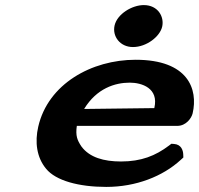

<svg xmlns="http://www.w3.org/2000/svg" viewBox="-20 -725 783 755"><path d="M502.8 -540C556.2 -540 608.7 -581.1 617.7 -620C626.7 -659 601.2 -705 545.5 -705C498.8 -705 440.9 -669.7 430.6 -625C420.8 -582.6 451.6 -540 502.8 -540ZM490.2 -400C538.1 -400 604.8 -378.1 587 -301C587 -300.9 587 -300.7 586.6 -299.9L310.8 -296.5C360.1 -377.6 432.3 -400 490.2 -400ZM653.9 -159.7 644.3 -152.4C591.4 -112.5 535.6 -90 455.8 -90C388 -90 332.4 -105.9 300.5 -148.6C283.5 -174 276.6 -190.9 282.1 -230H677.1C711.9 -230 733.2 -260.7 737.5 -279.3C759.5 -374.5 720 -490 513.3 -490C339.9 -490 169.2 -394.9 130.5 -227.3C116.3 -166.1 124.3 -105.9 161.1 -61.6C199.2 -14.4 290.4 10 397.9 10C515 10 620 -31.6 690 -95.7L701 -105.7L700.5 -118.6C699.9 -132.1 693.7 -157 664.4 -158.9Z"/></svg>

Font: Linux Libertine Mono O 
Style: Mono Bold Oblique
Weight: 400
Italic angle: -13°
Designer: Philipp H. Poll
Foundry: Philipp H. Poll
Version: Version 5.1.7